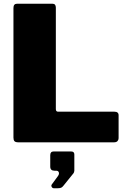

<svg xmlns="http://www.w3.org/2000/svg" viewBox="-20 -762 683 1028"><path d="M52 -719Q52 -742 71 -742H261Q279 -742 279 -721V-178Q279 -164 291 -164H592Q615 -164 615 -145V-22Q615 -13 609 -6.5Q603 0 590 0H79Q63 0 57.5 -6Q52 -12 52 -25V-719ZM269 246Q261 246 257 239Q253 232 257 226L290 181Q298 170 295 161Q292 152 281 152H272Q249 152 249 130V69Q249 49 267 49H361Q378 49 378 65V152Q378 156 376.5 159.5Q375 163 374 165L320 232Q314 240 307.5 243Q301 246 287 246Z"/></svg>

Font: Libre Franklin Black
Style: Regular
Weight: 900
Designer: Pablo Impallari, Rodrigo Fuenzalida, Nhung Nguyen
Foundry: Impallari Type
Version: Version 3.000